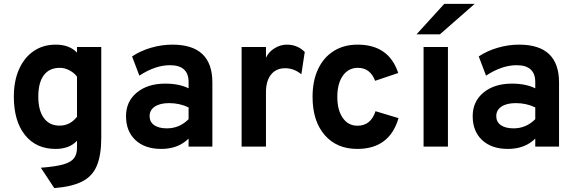

<svg xmlns="http://www.w3.org/2000/svg" viewBox="-20 -752 2954 985"><path d="M258.5 213 189.5 108.5Q262.5 103 302.8 92Q343 81 359 60.5Q375 40 375 7V-30Q336.5 12 265 12Q165 12 108 -59.5Q51 -131 51 -256Q51 -337 77.8 -397Q104.5 -457 152.8 -490Q201 -523 266 -523Q336 -523 375 -482V-511H499.5V-46Q499.5 44.5 476.5 98.8Q453.5 153 400.8 179.5Q348 206 258.5 213ZM285.5 -107.5Q339.5 -107.5 375 -153V-359Q360.5 -378.5 336.2 -391.2Q312 -404 287 -404Q233 -404 204.8 -366.2Q176.5 -328.5 176.5 -256Q176.5 -185.5 205 -146.5Q233.5 -107.5 285.5 -107.5Z M807.5 12Q723.5 12 675 -33.2Q626.5 -78.5 626.5 -156Q626.5 -231.5 682 -277.2Q737.5 -323 828 -323Q898.5 -323 947.5 -299V-331Q947.5 -417.5 852 -417.5Q776.5 -417.5 695 -364L657.5 -462.5Q701 -491.5 755.2 -507.2Q809.5 -523 864.5 -523Q1069.5 -523 1069.5 -329V0H947.5V-41Q894 12 807.5 12ZM836.5 -93.5Q900.5 -93.5 947.5 -140.5V-201Q901.5 -223 847.5 -223Q801 -223 774.2 -205.2Q747.5 -187.5 747.5 -156Q747.5 -126.5 771 -110Q794.5 -93.5 836.5 -93.5Z M1219.5 0V-511H1344.5V-456Q1358 -485.5 1388.2 -504.2Q1418.5 -523 1451.5 -523Q1506 -523 1543.5 -485.5L1526 -371Q1488 -402 1443 -402Q1396.5 -402 1370.5 -369.5Q1344.5 -337 1344.5 -279.5V0Z M1813 12Q1707 12 1645.2 -59.8Q1583.5 -131.5 1583.5 -255Q1583.5 -337.5 1611.8 -397.5Q1640 -457.5 1692 -490.2Q1744 -523 1814.5 -523Q1975 -523 2023 -377.5L1904.5 -337.5Q1879 -404 1816.5 -404Q1767.5 -404 1739 -363.8Q1710.5 -323.5 1710.5 -255Q1710.5 -187 1738.5 -147Q1766.5 -107 1814 -107Q1882.5 -107 1906.5 -181.5L2024.5 -146Q1978.5 12 1813 12Z M2153 0V-511H2278V0ZM2117 -576 2259 -732H2415L2237 -576Z M2586 12Q2502 12 2453.5 -33.2Q2405 -78.5 2405 -156Q2405 -231.5 2460.5 -277.2Q2516 -323 2606.5 -323Q2677 -323 2726 -299V-331Q2726 -417.5 2630.5 -417.5Q2555 -417.5 2473.5 -364L2436 -462.5Q2479.5 -491.5 2533.8 -507.2Q2588 -523 2643 -523Q2848 -523 2848 -329V0H2726V-41Q2672.5 12 2586 12ZM2615 -93.5Q2679 -93.5 2726 -140.5V-201Q2680 -223 2626 -223Q2579.5 -223 2552.8 -205.2Q2526 -187.5 2526 -156Q2526 -126.5 2549.5 -110Q2573 -93.5 2615 -93.5Z"/></svg>

Font: Overpass
Style: Bold
Weight: 700
Designer: Delve Withrington, Dave Bailey, Thomas Jockin
Foundry: Delve Fonts LLC
Version: Version 4.000; ttfautohint (v1.8.3)